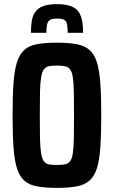

<svg xmlns="http://www.w3.org/2000/svg" viewBox="-20 -903 552 931"><path d="M256 8Q199 8 160.5 1Q122 -6 98.5 -26.5Q75 -47 62.5 -86Q50 -125 45.5 -188Q41 -251 41 -344Q41 -437 45.5 -500Q50 -563 62.5 -602Q75 -641 98.5 -661.5Q122 -682 160.5 -689Q199 -696 256 -696Q312 -696 350.5 -689Q389 -682 413 -661.5Q437 -641 449.5 -602Q462 -563 466.5 -500Q471 -437 471 -344Q471 -251 466.5 -188Q462 -125 449.5 -86Q437 -47 413 -26.5Q389 -6 350.5 1Q312 8 256 8ZM256 -103Q279 -103 294.5 -106Q310 -109 319.5 -121Q329 -133 333 -159Q337 -185 338 -230Q339 -275 339 -344Q339 -413 338 -458Q337 -503 333 -529Q329 -555 319.5 -567Q310 -579 294.5 -582Q279 -585 256 -585Q232 -585 217 -582Q202 -579 193 -567Q184 -555 179.5 -529Q175 -503 174 -458Q173 -413 173 -344Q173 -275 174 -230Q175 -185 179.5 -159Q184 -133 193 -121Q202 -109 217 -106Q232 -103 256 -103ZM257 -883Q298 -883 324 -873Q350 -863 362 -844.5Q374 -826 378.5 -800.5Q383 -775 383 -744H308Q308 -768 305.5 -783.5Q303 -799 292.5 -806Q282 -813 257 -813Q233 -813 222 -806Q211 -799 208 -783.5Q205 -768 205 -744H130Q130 -775 134 -800.5Q138 -826 150.5 -844.5Q163 -863 188.5 -873Q214 -883 257 -883Z"/></svg>

Font: Saira Condensed
Style: Bold
Weight: 700
Width: 3
Designer: Hector Gatti with collaboration of the Omnibus-Type team
Foundry: Omnibus-Type
Version: Version 1.101